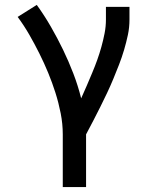

<svg xmlns="http://www.w3.org/2000/svg" viewBox="-20 -548 640 783"><path d="M236 215V0Q236 -43 227.5 -86Q219 -129 206 -170Q193 -211 176.5 -251Q160 -291 140.5 -330Q121 -369 99.5 -406.5Q78 -444 52 -479L130 -528Q161 -485 187.5 -439Q214 -393 237 -345.5Q260 -298 279 -248.5Q298 -199 311 -147Q323 -173 334 -199Q345 -225 356 -251Q367 -277 376.5 -303.5Q386 -330 393.5 -357Q401 -384 406.5 -412Q412 -440 412 -468V-520H508V-468Q508 -436 501.5 -405.5Q495 -375 486 -344.5Q477 -314 465.5 -284.5Q454 -255 442 -226Q430 -197 416.5 -168.5Q403 -140 389 -112Q375 -84 360.5 -56Q346 -28 331 0V215Z"/></svg>

Font: Iosevka HT Medium Extended
Style: Regular
Weight: 500
Width: 7
Monospace: yes
Designer: Belleve Invis
Foundry: Belleve Invis
Version: Version 32.3.0; ttfautohint (v1.8.4)